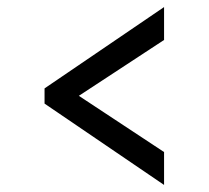

<svg xmlns="http://www.w3.org/2000/svg" viewBox="-20 -622 590 543"><path d="M444 -99 106 -329V-372L444 -602V-509L203 -351L444 -192Z"/></svg>

Font: Onest
Style: Regular
Weight: 400
Designer: Dmitri Voloshin, Andrey Kudryavtsev
Foundry: Dmitri Voloshin, Andrey Kudryavtsev
Version: Version 1.000;gftools[0.9.33]